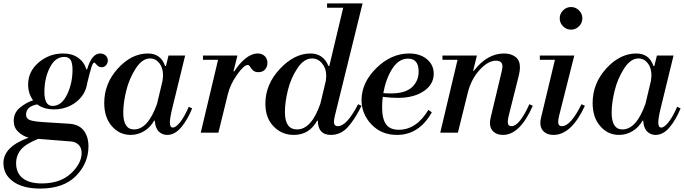

<svg xmlns="http://www.w3.org/2000/svg" viewBox="-76 -774 3990 1120"><path d="M239 -136Q180 -136 141 -165Q76 -153 76 -105Q76 -84 95 -75Q114 -66 172 -62L330 -52Q385 -48 412.5 -12.5Q440 23 440 80Q440 178 367.5 252Q295 326 158 326Q59 326 1.5 285.5Q-56 245 -56 177Q-56 82 91 29Q57 20 30.5 -5Q4 -30 4 -69Q4 -115 38.5 -144.5Q73 -174 117 -189Q88 -228 88 -281Q88 -357 149.5 -409.5Q211 -462 292 -462Q345 -462 380 -437Q415 -412 428 -369H432Q459 -462 508 -462Q528 -462 540.5 -450Q553 -438 553 -421Q553 -406 543 -394Q533 -382 516 -382Q500 -382 488.5 -395.5Q477 -409 474 -409Q466 -409 457.5 -382.5Q449 -356 433 -290Q423 -221 367.5 -178.5Q312 -136 239 -136ZM336 51 147 36Q74 65 46 99Q18 133 18 178Q18 235 56.5 265.5Q95 296 168 296Q275 296 337.5 238Q400 180 400 118Q400 88 382.5 70.5Q365 53 336 51ZM231 -156Q283 -156 315 -222Q347 -288 347 -367Q347 -406 336 -424Q325 -442 299 -442Q246 -442 214.5 -379.5Q183 -317 183 -237Q183 -156 231 -156Z M887 -389H892L907 -450H1004L930 -147Q915 -86 915 -59Q915 -30 932 -30Q950 -30 975 -61.5Q1000 -93 1025 -151L1045 -142Q1019 -77 981.5 -32Q944 13 899 13Q871 13 850.5 -6.5Q830 -26 827 -70H823Q801 -31 764.5 -9Q728 13 686 13Q621 13 576.5 -38Q532 -89 532 -173Q532 -287 611.5 -374.5Q691 -462 787 -462Q862 -462 887 -389ZM706 -19Q787 -19 840 -168L872 -302Q872 -306 873 -312.5Q874 -319 874.5 -324Q875 -329 875 -335Q875 -378 853.5 -405.5Q832 -433 799 -433Q753 -433 715 -373.5Q677 -314 660 -243.5Q643 -173 643 -117Q643 -19 706 -19Z M1108 -425V-450H1309L1286 -358H1291Q1320 -404 1356 -433Q1392 -462 1427 -462Q1453 -462 1468.5 -446.5Q1484 -431 1484 -407Q1484 -385 1470.5 -369Q1457 -353 1431 -353Q1411 -353 1400 -363.5Q1389 -374 1383 -384.5Q1377 -395 1369 -395Q1347 -395 1307 -338.5Q1267 -282 1253 -224L1198 0H1095L1196 -425Z M1832 -729V-754H2039L1877 -97Q1872 -76 1872 -63Q1872 -38 1895 -38Q1947 -38 2013 -166L2033 -157Q1993 -76 1952 -31.5Q1911 13 1854 13Q1779 13 1778 -70H1774Q1728 13 1638 13Q1568 13 1520 -36.5Q1472 -86 1472 -169Q1472 -282 1556.5 -372Q1641 -462 1735 -462Q1810 -462 1840 -389H1845L1926 -729ZM1793 -170 1825 -304Q1827 -324 1827 -333Q1827 -375 1803 -404Q1779 -433 1744 -433Q1697 -433 1659 -376Q1621 -319 1603.5 -248.5Q1586 -178 1586 -120Q1586 -19 1657 -19Q1741 -19 1793 -170Z M2311 -462Q2374 -462 2414 -429Q2454 -396 2454 -344Q2454 -281 2395.5 -242Q2337 -203 2245 -203Q2207 -203 2157 -209Q2153 -181 2153 -148Q2153 -81 2176 -49Q2199 -17 2250 -17Q2353 -17 2423 -133L2443 -119Q2369 13 2240 13Q2149 13 2091 -48Q2033 -109 2033 -190Q2033 -292 2119.5 -377Q2206 -462 2311 -462ZM2304 -432Q2250 -432 2212.5 -373.5Q2175 -315 2160 -231Q2174 -229 2204 -229Q2288 -229 2327 -265Q2366 -301 2366 -357Q2366 -432 2304 -432Z M2505 -425V-450H2706L2684 -361H2688Q2766 -462 2864 -462Q2905 -462 2931 -442Q2957 -422 2957 -381Q2957 -362 2951 -336L2891 -97Q2886 -76 2886 -63Q2886 -38 2908 -38Q2954 -38 3012 -166L3032 -157Q2957 13 2858 13Q2823 13 2802.5 -6Q2782 -25 2782 -56Q2782 -69 2786 -87L2851 -359Q2855 -379 2855 -386Q2855 -420 2818 -420Q2771 -420 2722 -366.5Q2673 -313 2653 -234L2595 0H2492L2593 -425Z M3073 -425V-450H3274L3185 -97Q3180 -76 3180 -63Q3180 -38 3202 -38Q3253 -38 3316 -166L3336 -157Q3257 13 3153 13Q3117 13 3096.5 -6Q3076 -25 3076 -56Q3076 -69 3080 -87L3161 -425ZM3208.5 -620.5Q3189 -640 3189 -667Q3189 -694 3208.5 -713.5Q3228 -733 3255 -733Q3282 -733 3301.5 -713.5Q3321 -694 3321 -667Q3321 -640 3301.5 -620.5Q3282 -601 3255 -601Q3228 -601 3208.5 -620.5Z M3736 -389H3741L3756 -450H3853L3779 -147Q3764 -86 3764 -59Q3764 -30 3781 -30Q3799 -30 3824 -61.5Q3849 -93 3874 -151L3894 -142Q3868 -77 3830.5 -32Q3793 13 3748 13Q3720 13 3699.5 -6.5Q3679 -26 3676 -70H3672Q3650 -31 3613.5 -9Q3577 13 3535 13Q3470 13 3425.5 -38Q3381 -89 3381 -173Q3381 -287 3460.5 -374.5Q3540 -462 3636 -462Q3711 -462 3736 -389ZM3555 -19Q3636 -19 3689 -168L3721 -302Q3721 -306 3722 -312.5Q3723 -319 3723.5 -324Q3724 -329 3724 -335Q3724 -378 3702.5 -405.5Q3681 -433 3648 -433Q3602 -433 3564 -373.5Q3526 -314 3509 -243.5Q3492 -173 3492 -117Q3492 -19 3555 -19Z"/></svg>

Font: Libre Bodoni
Style: Italic
Weight: 400
Italic angle: -13°
Designer: Pablo Impallari, Rodrigo Fuenzalida
Foundry: Pablo Impallari, Rodrigo Fuenzalida
Version: Version 1.001